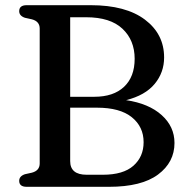

<svg xmlns="http://www.w3.org/2000/svg" viewBox="-20 -720 719 740"><path d="M652.5 -169Q652.5 -94.5 589 -47.2Q525.5 0 400 0H83Q54 0 54 -23Q54 -41 76 -48.5L103 -54.5Q133 -62.5 133 -90V-610Q133 -637.5 103 -645.5L76 -651.5Q54 -659 54 -677Q54 -700 83 -700H329.5Q465 -700 538.8 -644.2Q612.5 -588.5 612.5 -498.5Q612.5 -440.5 576 -396.5Q539.5 -352.5 466 -334Q553.5 -321 603 -276.5Q652.5 -232 652.5 -169ZM312 -653.5H250.5V-347H343.5Q417.5 -347 458.2 -385.5Q499 -424 499 -493.5Q499 -565 452 -609.2Q405 -653.5 312 -653.5ZM353.5 -305H250.5V-99Q250.5 -46.5 314 -46.5H376.5Q455 -46.5 494.2 -81.2Q533.5 -116 533.5 -172Q533.5 -231.5 488 -268.2Q442.5 -305 353.5 -305Z"/></svg>

Font: Fraunces 9pt S050
Style: Regular
Weight: 400
Version: Version 1.000; ttfautohint (v1.8.3)